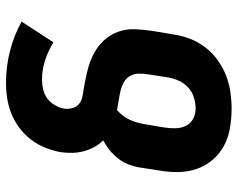

<svg xmlns="http://www.w3.org/2000/svg" viewBox="-96 -688 792 640"><g transform="rotate(-90 300.0 -368.0)"><path d="M258 8Q225 8 193 2.5Q161 -3 134 -17.5Q107 -32 87 -55.5Q67 -79 57 -108Q47 -137 46.5 -169.5Q46 -202 52 -235L62 -300Q65 -318 72 -336Q79 -354 91.5 -370Q104 -386 119.5 -398.5Q135 -411 152 -420Q139 -433 130 -449.5Q121 -466 116 -484.5Q111 -503 110.5 -523Q110 -543 113 -563Q118 -589 128 -614Q138 -639 155 -661Q172 -683 194 -699.5Q216 -716 241 -726Q266 -736 292 -740Q318 -744 344 -744Q399 -744 451 -730.5Q503 -717 548 -692L479 -586Q451 -603 419.5 -613.5Q388 -624 353 -624Q338 -624 321.5 -620Q305 -616 291.5 -606Q278 -596 269.5 -581Q261 -566 258 -551Q256 -537 259.5 -523.5Q263 -510 272.5 -501.5Q282 -493 295.5 -490Q309 -487 323 -485H324Q353 -480 382.5 -473Q412 -466 438 -453Q464 -440 484 -419Q504 -398 514 -370.5Q524 -343 522.5 -312Q521 -281 516 -250L505 -185Q501 -157 490.5 -130Q480 -103 462 -79.5Q444 -56 419.5 -38.5Q395 -21 368 -10.5Q341 0 313 4Q285 8 258 8ZM258 -112Q276 -112 294.5 -117.5Q313 -123 328 -136.5Q343 -150 351 -168Q359 -186 362 -204L372 -269Q375 -286 374.5 -302Q374 -318 366.5 -331Q359 -344 345 -351.5Q331 -359 316 -362.5Q301 -366 285 -368.5Q269 -371 253 -374Q243 -365 234.5 -354Q226 -343 220.5 -331Q215 -319 211.5 -306Q208 -293 206 -281L195 -216Q192 -197 192.5 -178.5Q193 -160 200.5 -144.5Q208 -129 223.5 -120.5Q239 -112 258 -112Z"/></g></svg>

Font: Iosevka SS04 Heavy Extended
Style: Italic
Weight: 900
Width: 7
Italic angle: -9°
Monospace: yes
Designer: Belleve Invis
Foundry: Belleve Invis
Version: Version 19.0.0; ttfautohint (v1.8.4)